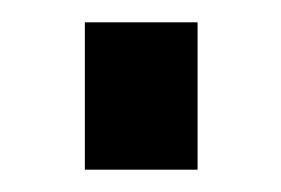

<svg xmlns="http://www.w3.org/2000/svg" viewBox="-20 -427 252 172"><path d="M56 -275V-407H157V-275Z"/></svg>

Font: Archivo ExtraCondensed SemiBold
Style: Regular
Weight: 600
Width: 2
Designer: Hector Gatti
Foundry: Omnibus-Type
Version: Version 2.001